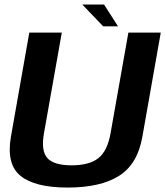

<svg xmlns="http://www.w3.org/2000/svg" viewBox="-20 -818 725 842"><path d="M277 4.5Q420.5 4.5 502 -46.8Q583.5 -98 604.5 -219L685 -675H543L465 -234.5Q451.5 -156.5 411.8 -124.8Q372 -93 294 -93Q216 -93 187.5 -125Q159 -157 173 -234.5L251 -675H108.5L28 -219Q7 -98 70 -46.8Q133 4.5 277 4.5ZM432.5 -702.5H497.5L436.5 -798H341Z"/></svg>

Font: Anybody UltraCondensed Thin SemiBold
Style: Italic
Weight: 600
Italic angle: -10°
Version: Version 1.111